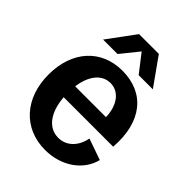

<svg xmlns="http://www.w3.org/2000/svg" viewBox="-219 -868 996 996"><g transform="rotate(45 279.0 -370.0)"><path d="M290 15C407 15 504 -51 528 -149L411 -190C398 -122 353 -78 294 -78C221 -78 173 -142 165 -247H528C543 -445 446 -560 283 -560C128 -560 26 -447 26 -275C26 -101 132 15 290 15ZM98 -603H204L283 -701L359 -603H463L355 -755H210ZM167 -329C179 -417 223 -471 285 -471C347 -471 391 -415 393 -329Z"/></g></svg>

Font: Ronzino
Style: Bold
Weight: 700
Designer: Nunzio Mazzaferro
Foundry: Collletttivo
Version: Version 1.000;Glyphs 3.3 (3337)